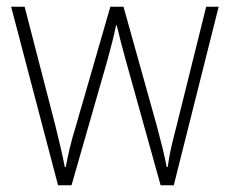

<svg xmlns="http://www.w3.org/2000/svg" viewBox="-20 -549 681 569"><path d="M352 -373Q337 -427 326 -474H324Q319 -449 312.5 -424Q306 -399 299 -373L192 0H152L13 -529H53L144 -177Q154 -137 160.5 -108.5Q167 -80 172 -54H175Q179 -77 186 -107Q193 -137 205 -176L307 -529H346L445 -175Q454 -141 461.5 -111Q469 -81 474 -54H477Q481 -83 486.5 -108Q492 -133 502 -171L591 -529H628L495 0H456Z"/></svg>

Font: Noto Sans Sinhala UI SemiCondensed ExtraLight
Style: Regular
Weight: 200
Width: 4
Designer: Jelle Bosma - Monotype Design Team
Foundry: Monotype Imaging Inc.
Version: Version 2.006; ttfautohint (v1.8.4.7-5d5b)